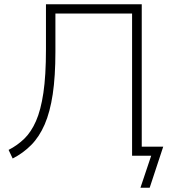

<svg xmlns="http://www.w3.org/2000/svg" viewBox="-20 -725 795 894"><path d="M634 149 684 0H595V-662H238V-484Q238 -369 225.5 -286Q213 -203 188 -145.5Q163 -88 125.5 -50Q88 -12 39 13L20 -27Q61 -48 93 -79Q125 -110 147.5 -161Q170 -212 182 -292.5Q194 -373 194 -495V-705H640V-42H740L677 149Z"/></svg>

Font: Nunito Sans 10pt ExtraLight
Style: Regular
Weight: 250
Designer: Vernon Adams
Foundry: Vernon Adams
Version: Version 3.101;gftools[0.9.27]